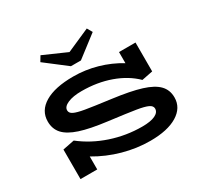

<svg xmlns="http://www.w3.org/2000/svg" viewBox="-198 -1199 1497 1451"><g transform="rotate(-30 551.0 -474.0)"><path d="M1039 -180Q1039 -90 954 -38Q869 14 718 14Q601 14 483.5 -18.5Q366 -51 261 -113V0H115V-258L216 -278Q319 -197 449.5 -153.5Q580 -110 718 -110Q792 -110 831 -128.5Q870 -147 870 -180Q870 -204 840.5 -218Q811 -232 743.5 -243Q676 -254 510 -275Q366 -293 281 -321Q196 -349 157 -392Q118 -435 118 -500Q118 -594 206 -646.5Q294 -699 454 -699Q559 -699 659.5 -670.5Q760 -642 847 -589V-686H991V-434L895 -415Q819 -490 704.5 -531Q590 -572 454 -572Q379 -572 333 -552Q287 -532 287 -500Q287 -476 314.5 -462.5Q342 -449 406 -438Q470 -427 623 -407Q776 -387 866 -359Q956 -331 997.5 -288Q1039 -245 1039 -180ZM751 -917 566 -775H479L294 -917L321 -962L523 -873L725 -962Z"/></g></svg>

Font: BioRhyme Expanded ExtraBold
Style: Regular
Weight: 800
Width: 7
Designer: Aoife Mooney
Foundry: Aoife Mooney Type
Version: Version 1.000